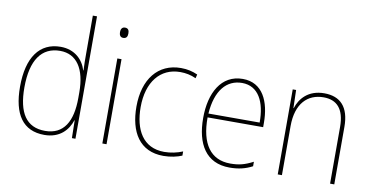

<svg xmlns="http://www.w3.org/2000/svg" viewBox="-74 -962 2277 1174"><g transform="rotate(10 1064.5 -375.0)"><path d="M251 10C347 10 397 -48 417 -110H419L421 0H443V-760H417V-526C417 -491 417 -457 419 -420H417C399 -482 346 -538 257 -538C127 -538 54 -438 54 -255C54 -83 118 10 251 10ZM251 -15C134 -15 81 -98 81 -255C81 -426 144 -513 258 -513C362 -513 417 -428 417 -284V-248C417 -103 367 -15 251 -15Z M624 -722C604 -722 598 -706 598 -690C598 -673 604 -658 623 -658C644 -658 650 -672 650 -690C650 -706 646 -722 624 -722ZM636 -528H610V0H636Z M990 10C1035 10 1077 0 1105 -12V-38C1072 -24 1031 -15 991 -15C858 -15 802 -121 802 -260C802 -416 880 -513 1004 -513C1037 -513 1070 -507 1102 -492L1108 -516C1077 -530 1044 -538 1004 -538C862 -538 776 -429 776 -259C776 -101 842 10 990 10Z M1388 -538C1254 -538 1190 -416 1190 -261C1190 -100 1254 10 1401 10C1457 10 1500 -1 1542 -23V-51C1490 -24 1454 -15 1401 -15C1279 -15 1215 -105 1216 -269H1561V-295C1561 -427 1512 -538 1388 -538ZM1388 -513C1490 -513 1536 -420 1535 -293H1217C1227 -438 1292 -513 1388 -513Z M1894 -538C1794 -538 1744 -477 1725 -416H1723L1720 -528H1699V0H1725V-305C1725 -446 1796 -513 1894 -513C1975 -513 2024 -465 2024 -352V0H2050V-357C2050 -481 1993 -538 1894 -538Z"/></g></svg>

Font: Noto Sans Arabic SemCond Thin
Style: Regular
Weight: 100
Width: 4
Designer: Monotype Design Team, Nadine Chahine, Nizar Qandah and Khaled Hosny
Foundry: Monotype Imaging Inc.
Version: Version 2.012